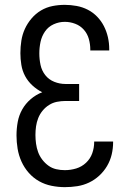

<svg xmlns="http://www.w3.org/2000/svg" viewBox="-20 -763 540 791"><path d="M247 8Q220 8 192.5 2.5Q165 -3 141 -16.5Q117 -30 98.5 -51Q80 -72 68.5 -97.5Q57 -123 52.5 -150.5Q48 -178 48 -205Q48 -233 53 -260.5Q58 -288 71.5 -312Q85 -336 106.5 -354.5Q128 -373 154 -383Q132 -394 113.5 -411Q95 -428 83.5 -449.5Q72 -471 68 -495.5Q64 -520 64 -544Q64 -570 68 -595.5Q72 -621 82.5 -644Q93 -667 110 -687Q127 -707 149 -720Q171 -733 196 -738Q221 -743 247 -743Q271 -743 295.5 -738.5Q320 -734 341.5 -723Q363 -712 380 -694.5Q397 -677 408 -655.5Q419 -634 424.5 -610Q430 -586 430 -561V-555H352V-559Q352 -581 346 -602.5Q340 -624 325.5 -640.5Q311 -657 290 -665Q269 -673 247 -673Q223 -673 201 -663Q179 -653 165.5 -633.5Q152 -614 147 -590.5Q142 -567 142 -543Q142 -519 147 -495.5Q152 -472 166.5 -453.5Q181 -435 203.5 -426Q226 -417 250 -417H306V-347H250Q232 -347 214.5 -343.5Q197 -340 182 -330.5Q167 -321 155.5 -307Q144 -293 137.5 -276.5Q131 -260 128.5 -242.5Q126 -225 126 -207Q126 -189 128.5 -171Q131 -153 137 -136.5Q143 -120 154 -105.5Q165 -91 179.5 -80.5Q194 -70 211.5 -66Q229 -62 247 -62Q271 -62 294 -69Q317 -76 334.5 -92.5Q352 -109 360 -131.5Q368 -154 368 -178V-180H446V-177Q446 -151 440 -126Q434 -101 421 -79Q408 -57 389 -39.5Q370 -22 347 -11Q324 0 298.5 4Q273 8 247 8Z"/></svg>

Font: Huly
Style: Regular
Weight: 400
Designer: Belleve Invis
Foundry: Belleve Invis
Version: Version 33.2.5; ttfautohint (v1.8.4)